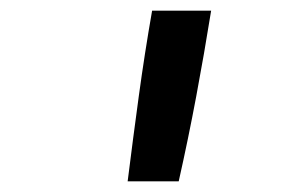

<svg xmlns="http://www.w3.org/2000/svg" viewBox="-20 -792 540 361"><path d="M220 -451Q230 -531 241 -611.5Q252 -692 266 -772H377Q364 -691 349 -611Q334 -531 316 -451Z"/></svg>

Font: Iosevka Curly Slab SmBdObl
Style: Regular
Weight: 600
Italic angle: -9°
Monospace: yes
Designer: Belleve Invis
Foundry: Belleve Invis
Version: Version 11.0.0; ttfautohint (v1.8.3)